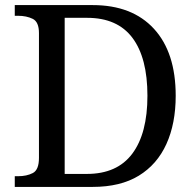

<svg xmlns="http://www.w3.org/2000/svg" viewBox="-20 -734 767 754"><path d="M38 0V-42H51Q85 -42 109 -54.5Q133 -67 133 -114V-604Q133 -648 108.5 -660Q84 -672 51 -672H38V-714H344Q499 -714 584.5 -621Q670 -528 670 -358Q670 -249 633.5 -168.5Q597 -88 525 -44Q453 0 344 0ZM321 -51Q440 -51 499.5 -130.5Q559 -210 559 -358Q559 -507 500 -585.5Q441 -664 322 -664H234V-51Z"/></svg>

Font: Noto Serif Khojki
Style: Regular
Weight: 400
Designer: Juan Bruce
Version: Version 2.002